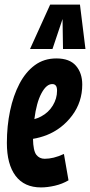

<svg xmlns="http://www.w3.org/2000/svg" viewBox="-20 -808 393 838"><path d="M279 -21Q252 -5 219.5 2.5Q187 10 159 10Q86 10 48 -40.5Q10 -91 10 -184Q10 -258 24 -324.5Q38 -391 65 -442.5Q92 -494 132 -523.5Q172 -553 226 -553Q284 -553 311.5 -521Q339 -489 339 -439Q339 -363 295 -304Q251 -245 183 -218Q154 -207 124 -202Q125 -150 138.5 -132.5Q152 -115 175 -115Q194 -115 214.5 -120Q235 -125 259 -136ZM209 -441Q183 -442 161 -401Q139 -360 130 -288Q148 -293 160 -300Q192 -317 210.5 -347.5Q229 -378 229 -412Q229 -428 223.5 -434.5Q218 -441 209 -441ZM111 -594 199 -788H329L353 -594H255L253 -725L209 -594Z"/></svg>

Font: Georama ExtraCondensed
Style: Bold Italic
Weight: 700
Width: 2
Italic angle: -9°
Designer: Jean-Baptiste Levee
Foundry: Production Type
Version: Version 1.000